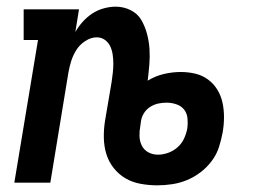

<svg xmlns="http://www.w3.org/2000/svg" viewBox="-20 -548 790 576"><path d="M452 8Q427 8 402 3.5Q377 -1 356.5 -13Q336 -25 321 -44Q306 -63 299 -86Q292 -109 291.5 -134.5Q291 -160 295 -185L315 -303Q317 -317 318.5 -330.5Q320 -344 320 -357.5Q320 -371 318 -384.5Q316 -398 310.5 -409.5Q305 -421 294.5 -428.5Q284 -436 270 -436Q253 -436 236 -425Q219 -414 209 -398Q199 -382 193.5 -364.5Q188 -347 185 -329L131 0H23L94 -428H51V-520H217L206 -452Q215 -468 228 -482.5Q241 -497 257 -507.5Q273 -518 291.5 -523Q310 -528 327 -528Q351 -528 372 -517.5Q393 -507 404 -488Q415 -469 421 -446.5Q427 -424 428.5 -401Q430 -378 428 -354Q426 -330 423 -306Q446 -320 471.5 -326Q497 -332 522 -332Q545 -332 566 -327Q587 -322 604 -309.5Q621 -297 632 -279Q643 -261 647.5 -240Q652 -219 652 -196.5Q652 -174 648 -151Q644 -129 637 -107Q630 -85 615.5 -65.5Q601 -46 582 -31.5Q563 -17 541.5 -8Q520 1 497 4.5Q474 8 452 8ZM454 -84Q469 -84 484.5 -89.5Q500 -95 512.5 -106Q525 -117 532 -132Q539 -147 542 -163Q544 -178 542.5 -193Q541 -208 532.5 -219Q524 -230 509.5 -235Q495 -240 480 -240Q468 -240 455.5 -237.5Q443 -235 431.5 -228Q420 -221 412.5 -209.5Q405 -198 403 -185L401 -170Q398 -155 398.5 -139.5Q399 -124 405.5 -111Q412 -98 425 -91Q438 -84 454 -84Z"/></svg>

Font: Iosevka Etoile Semibold
Style: Italic
Weight: 600
Italic angle: -9°
Designer: Belleve Invis
Foundry: Belleve Invis
Version: Version 22.1.2; ttfautohint (v1.8.4)